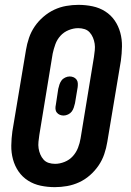

<svg xmlns="http://www.w3.org/2000/svg" viewBox="-20 -763 540 791"><path d="M206 8Q176 8 147.5 2Q119 -4 95.5 -19Q72 -34 56.5 -56.5Q41 -79 33.5 -106.5Q26 -134 26.5 -163.5Q27 -193 31 -222L87 -557Q91 -582 99.5 -607Q108 -632 123 -654Q138 -676 159 -694Q180 -712 203.5 -723Q227 -734 252.5 -738.5Q278 -743 303 -743Q333 -743 361.5 -737Q390 -731 413.5 -716Q437 -701 452.5 -678.5Q468 -656 475.5 -628.5Q483 -601 482.5 -571.5Q482 -542 478 -513L422 -178Q418 -153 409.5 -128Q401 -103 386 -81Q371 -59 350.5 -41Q330 -23 306 -12Q282 -1 256.5 3.5Q231 8 206 8ZM207 -88Q226 -88 246 -96Q266 -104 280 -119.5Q294 -135 301.5 -154.5Q309 -174 312 -193L367 -528Q369 -542 370.5 -556Q372 -570 370 -583Q368 -596 363 -608Q358 -620 349.5 -629.5Q341 -639 328.5 -643Q316 -647 302 -647Q283 -647 263 -639Q243 -631 229 -615.5Q215 -600 208 -580.5Q201 -561 197 -542L142 -207Q140 -193 138.5 -179Q137 -165 139 -152Q141 -139 146 -127Q151 -115 159.5 -105.5Q168 -96 180.5 -92Q193 -88 207 -88ZM242 -287Q234 -287 226.5 -290Q219 -293 214 -299.5Q209 -306 208.5 -314.5Q208 -323 210 -331L220 -397Q222 -406 225 -415Q228 -424 233.5 -431.5Q239 -439 248.5 -443.5Q258 -448 267 -448Q275 -448 282.5 -445Q290 -442 295 -435.5Q300 -429 300.5 -420.5Q301 -412 300 -404L289 -338Q287 -329 284 -320Q281 -311 275.5 -303.5Q270 -296 260.5 -291.5Q251 -287 242 -287Z"/></svg>

Font: Iosevka SS18
Style: Bold Italic
Weight: 700
Italic angle: -9°
Monospace: yes
Designer: Belleve Invis
Foundry: Belleve Invis
Version: Version 25.1.1; ttfautohint (v1.8.4)